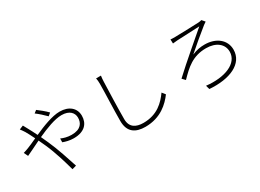

<svg xmlns="http://www.w3.org/2000/svg" viewBox="-32 -1507 3063 2266"><g transform="rotate(-30 1500.0 -374.5)"><path d="M588 -676C550 -716 492 -761 460 -785L424 -757C467 -726 512 -684 551 -645ZM178 -681C192 -664 209 -638 220 -621C236 -594 258 -551 283 -500C230 -476 184 -454 151 -442C133 -435 103 -424 80 -418L107 -362C154 -383 225 -419 304 -457C318 -427 332 -396 347 -364C407 -230 451 -76 482 36L539 20C504 -87 451 -254 392 -384C378 -415 363 -447 349 -478C467 -532 596 -582 687 -582C797 -582 843 -523 843 -459C843 -389 806 -320 678 -320C621 -320 571 -335 537 -351L536 -300C571 -286 624 -272 679 -272C835 -272 894 -357 894 -456C894 -559 816 -629 689 -629C586 -629 446 -573 328 -520C305 -567 283 -610 264 -644C255 -660 240 -688 232 -703Z M1259 -753C1264 -731 1266 -703 1266 -673C1266 -559 1255 -328 1255 -174C1255 -19 1349 34 1479 34C1690 34 1810 -85 1879 -178L1844 -222C1773 -123 1672 -18 1482 -18C1381 -18 1306 -58 1306 -170C1306 -331 1314 -559 1318 -673C1319 -702 1321 -726 1325 -753H1259Z M2249 -712 2251 -656C2270 -659 2293 -661 2313 -662C2363 -665 2555 -673 2621 -676C2532 -598 2278 -385 2130 -246L2168 -206C2278 -319 2377 -413 2560 -413C2695 -413 2783 -342 2783 -239C2783 -79 2584 -1 2339 -29L2354 24C2624 45 2834 -45 2834 -237C2834 -371 2721 -459 2567 -459C2512 -459 2460 -451 2393 -423C2464 -486 2595 -596 2678 -662C2686 -667 2705 -682 2714 -687L2679 -728C2666 -723 2647 -721 2634 -720C2573 -717 2362 -710 2311 -710C2287 -710 2268 -710 2249 -712Z"/></g></svg>

Font: Noto Sans CJK Light
Style: Regular
Weight: 300
Designer: Ryoko NISHIZUKA (kana & ideographs); Paul D. Hunt (Latin, Greek & Cyrillic); Wenlong ZHANG (bopomofo); Sandoll Communica
Foundry: Adobe Systems Incorporated
Version: Version 1.000;PS 1;hotconv 1.0.78;makeotf.lib2.5.61930